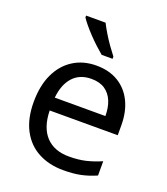

<svg xmlns="http://www.w3.org/2000/svg" viewBox="-141 -865 847 973"><g transform="rotate(20 282.0 -378.0)"><path d="M292 -546Q361 -546 410.5 -516Q460 -486 486.5 -431.5Q513 -377 513 -304V-251H146Q148 -160 192.5 -112.5Q237 -65 317 -65Q368 -65 407.5 -74.5Q447 -84 489 -102V-25Q448 -7 408 1.5Q368 10 313 10Q237 10 178.5 -21Q120 -52 87.5 -113.5Q55 -175 55 -264Q55 -352 84.5 -415Q114 -478 167.5 -512Q221 -546 292 -546ZM291 -474Q228 -474 191.5 -433.5Q155 -393 148 -321H421Q421 -367 407 -401Q393 -435 364.5 -454.5Q336 -474 291 -474ZM260 -766Q271 -744 287.5 -716.5Q304 -689 322.5 -663Q341 -637 356 -618V-606H297Q280 -620 259 -639.5Q238 -659 217.5 -680.5Q197 -702 180.5 -722Q164 -742 155 -756V-766Z"/></g></svg>

Font: Noto Sans Sinhala
Style: Regular
Weight: 400
Designer: Jelle Bosma - Monotype Design Team
Foundry: Monotype Imaging Inc.
Version: Version 2.006